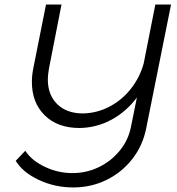

<svg xmlns="http://www.w3.org/2000/svg" viewBox="-20 -720 777 843"><path d="M731 -700 622 -157Q607 -81 561 -22Q515 37 447.5 70Q380 103 302 103Q221 103 150.5 70Q80 37 49 -14L91 -58Q119 -15 177 12.5Q235 40 298 40Q360 40 414.5 13.5Q469 -13 506.5 -59.5Q544 -106 555 -163L581 -292Q535 -230 469.5 -194.5Q404 -159 329 -158Q233 -158 176.5 -213.5Q120 -269 120 -360Q120 -389 126 -419L182 -700H250L195 -419Q190 -391 190 -371Q190 -303 231.5 -262.5Q273 -222 344 -222Q405 -223 460 -251.5Q515 -280 554.5 -330Q594 -380 611 -442L662 -700Z"/></svg>

Font: TypoPRO Montserrat Alternates
Style: Italic
Weight: 300
Italic angle: -11.3°
Designer: Julieta Ulanovsky
Foundry: Julieta Ulanovsky
Version: Version 6.001